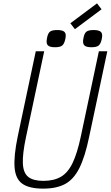

<svg xmlns="http://www.w3.org/2000/svg" viewBox="-20 -1104 656 1138"><path d="M236 14Q154 14 113 -14.5Q72 -43 66.5 -111Q61 -179 85 -295L192 -800H242L134 -291Q113 -192 115.5 -135.5Q118 -79 147.5 -55.5Q177 -32 237 -32Q300 -32 341.5 -56.5Q383 -81 410.5 -138.5Q438 -196 459 -295L566 -800H616L508 -291Q484 -175 450.5 -108Q417 -41 366 -13.5Q315 14 236 14ZM522 -824Q489 -824 478.5 -836.5Q468 -849 475 -880Q480 -907 492.5 -916.5Q505 -926 535 -926Q568 -926 579 -914Q590 -902 583 -872Q577 -844 564.5 -834Q552 -824 522 -824ZM306 -824Q273 -824 262.5 -836.5Q252 -849 259 -880Q264 -907 276.5 -916.5Q289 -926 319 -926Q352 -926 363 -914Q374 -902 367 -872Q361 -844 348.5 -834Q336 -824 306 -824ZM424 -931 397 -966 555 -1084 582 -1049Z"/></svg>

Font: Victor Mono Thin
Style: Italic
Weight: 100
Italic angle: -12°
Monospace: yes
Designer: Rune Bjørnerås
Version: Version 1.561;gftools[0.9.30]